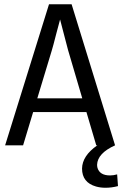

<svg xmlns="http://www.w3.org/2000/svg" viewBox="-20 -679 571 897"><path d="M221.7 -442.4Q227.5 -460.9 243.2 -522.5Q255.9 -568.4 260.7 -587.9Q264.6 -572.3 274.4 -535.2Q292 -465.8 297.9 -445.3L364.3 -219.7H154.3ZM531.2 190.4 527.3 135.7Q509.8 140.6 494.1 140.6Q446.3 140.6 435.5 105.5Q433.6 97.7 433.6 90.8Q435.5 37.1 517.6 0L314.5 -659.2H209L3.9 0H87.9L134.8 -155.3H383.8L429.7 0H434.6Q364.3 48.8 363.3 108.4Q363.3 173.8 428.7 192.4Q449.2 198.2 472.7 198.2Q502 198.2 531.2 190.4Z"/></svg>

Font: Yaldevi Colombo Medium
Style: Regular
Weight: 500
Designer: Sol Matas, Denzil Rajitha, Kosala Senevirathne and Pathum Egodawatta
Foundry: Mooniak
Version: Version 1.020 ; ttfautohint (v1.6)